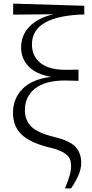

<svg xmlns="http://www.w3.org/2000/svg" viewBox="-20 -823 512 1064"><path d="M374 99Q374 73 365.5 55Q357 37 330.5 21.5Q304 6 253 -6Q147 -32 99.5 -77.5Q52 -123 52 -199Q52 -276 105 -330.5Q158 -385 264 -397Q181 -411 139 -454.5Q97 -498 97 -559Q97 -629 144 -676.5Q191 -724 276 -744L53 -742V-803L447 -791V-743Q157 -735 157 -577Q157 -512 204 -474Q251 -436 345 -436L415 -437V-375L342 -377Q231 -377 174.5 -332.5Q118 -288 118 -213Q118 -155 155 -120Q192 -85 281 -64Q367 -43 398.5 -9Q430 25 430 79Q430 112 416.5 144.5Q403 177 374 221H340Q357 180 365.5 151Q374 122 374 99Z"/></svg>

Font: GL-CurulMinamoto Light
Style: Regular
Weight: 300
Designer: Eunice (kana); Ryoko NISHIZUKA 西塚涼子 (ideographs); Frank Grießhammer (Latin, Greek & Cyrillic); Wenlong ZHANG
Foundry: Gutenberg Labo; Adobe
Version: Version 1.002